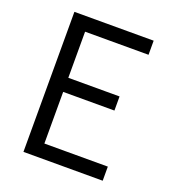

<svg xmlns="http://www.w3.org/2000/svg" viewBox="-133 -841 866 947"><g transform="rotate(20 300.0 -367.5)"><path d="M96 0V-735H512V-661H179V-419H448V-345H179V-74H512V0Z"/></g></svg>

Font: Iosevka Curly Extended
Style: Regular
Weight: 400
Width: 7
Monospace: yes
Designer: Belleve Invis
Foundry: Belleve Invis
Version: Version 11.1.0; ttfautohint (v1.8.3)